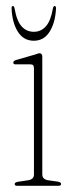

<svg xmlns="http://www.w3.org/2000/svg" viewBox="-20 -602 234 622"><path d="M117 -418.5V-37Q117 -21 136 -18L167.5 -13.5Q178 -11.5 178 -6Q178 0 169 0H36Q27.5 0 27.5 -6Q27.5 -11 37.5 -13L71 -18Q90 -21 90 -36.5V-381Q90 -394 78.5 -393.5H31.5Q23 -393 23 -399.5Q23 -404.5 31.5 -407.5L92.5 -425Q96.5 -426 100.8 -427.8Q105 -429.5 107.5 -429.5Q117 -429.5 117 -418.5ZM89.5 -499Q112.7 -499 128.5 -516.5Q144.3 -534 151.5 -575Q153.1 -582.5 157.1 -582.5Q161.5 -582.5 161.5 -574.5Q159.1 -528.5 140.7 -499.2Q122.3 -470 89.5 -470Q56.3 -470 37.9 -499.2Q19.5 -528.5 17.5 -574.5Q17.1 -582.5 21.9 -582.5Q25.5 -582.5 27.1 -575Q34.3 -534 50.1 -516.5Q65.9 -499 89.5 -499Z"/></svg>

Font: Fraunces 144pt Soft Thin
Style: Regular
Weight: 100
Version: Version 1.000;[0bf87f6ff]